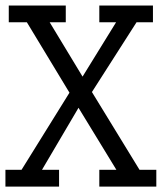

<svg xmlns="http://www.w3.org/2000/svg" viewBox="-20 -687 596 707"><path d="M79 -604.9H12.3V-666.7H222.2V-604.9H163L284 -404.9L407.4 -604.9H345.7V-666.7H543.2V-604.9H482.7L318.5 -348.1L493.8 -61.7H555.6V0H345.7V-61.7H408.6L269.1 -290.1L134.6 -61.7H197.5V0H0V-61.7H59.3L235.8 -345.7Z"/></svg>

Font: Slabo 27px
Style: Regular
Weight: 400
Version: Version 1.02 Build 003a